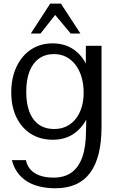

<svg xmlns="http://www.w3.org/2000/svg" viewBox="-20 -750 633 1053"><path d="M283.8 282.5Q236.4 282.5 196.6 272.8Q156.9 263.1 126.5 243.7Q96.1 224.2 75.5 195.3Q54.9 166.4 45.1 128.1H122.3Q127.7 157.2 146.1 178.7Q164.6 200.2 196.7 212.1Q228.8 224.1 274 224.1Q333.3 224.1 372.7 195.7Q412.1 167.3 431.9 110.2Q451.7 53.2 451.7 -32.8L454.8 -160.8L471.1 -135.7Q447.8 -66.7 396.4 -25.2Q345 16.4 269.8 16.4Q201 16.4 149.7 -15.8Q98.4 -48.1 70.1 -106.5Q41.8 -164.8 41.8 -242.7Q41.8 -322.6 70.3 -383.4Q98.7 -444.2 149.8 -478.2Q200.9 -512.2 268.3 -512.2Q340.6 -512.2 392 -472.9Q443.3 -433.7 468.5 -359.7L450.8 -334.2V-498.8H536.8V-54.9Q536.8 28.3 521.5 91.4Q506.1 154.4 474.9 197Q443.6 239.5 395.9 261Q348.3 282.5 283.8 282.5ZM277.7 -42.5Q314.5 -42.5 344.2 -56.9Q373.9 -71.3 395 -97.7Q416.2 -124.1 427.4 -160.8Q438.7 -197.4 438.7 -242Q438.7 -289.2 427.1 -327.8Q415.5 -366.4 394 -394.6Q372.5 -422.8 342.8 -438.1Q313.1 -453.4 276.5 -453.4Q228.7 -453.4 194.6 -429.5Q160.5 -405.6 142.2 -359.7Q124 -313.8 124 -247Q124 -197.1 134.2 -159Q144.4 -120.8 164.1 -94.8Q183.8 -68.8 212.3 -55.6Q240.7 -42.5 277.7 -42.5ZM149 -566.2 255.3 -730.2H314.1L421 -566.2H367.8L282.5 -668L202.3 -566.2Z"/></svg>

Font: Russolo 10pt ExtraLight
Style: Regular
Weight: 200
Designer: Micah Stupak-Hahn
Version: Version 1.000